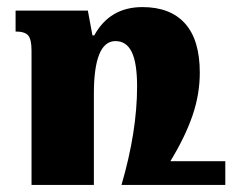

<svg xmlns="http://www.w3.org/2000/svg" viewBox="-20 -522 658 542"><path d="M616 -67V0H392H323Q367 -151 367 -278Q367 -344 352 -375Q337 -406 306 -406Q245 -406 245 -257V0H69V-379Q69 -411 59.5 -422Q50 -433 24 -433V-492H228L241 -422H246Q290 -502 382 -502Q461 -502 502.5 -455.5Q544 -409 544 -317Q544 -256 523.5 -196Q503 -136 461 -67Z"/></svg>

Font: Noto Serif Armenian Black Narrow
Style: Regular
Weight: 900
Width: 4
Designer: Monotype Design team
Foundry: Monotype Imaging Inc.
Version: Version 1.000